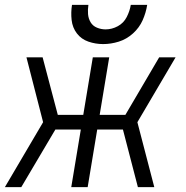

<svg xmlns="http://www.w3.org/2000/svg" viewBox="-21 -764 761 784"><path d="M-1 0H66L205 -235H309L270 0H337L376 -235H481L542 0H609L540 -265L696 -530H629L491 -295H386L425 -530H358L319 -295H215L153 -530H87L155 -265ZM400 -584Q432 -584 464 -594Q496 -604 522 -627.5Q548 -651 561.5 -681.5Q575 -712 580 -744H513Q509 -719 496.5 -694.5Q484 -670 460 -657Q436 -644 410 -644Q392 -644 375 -651Q358 -658 349 -673Q340 -688 338.5 -706.5Q337 -725 340 -744H273Q268 -713 271.5 -682Q275 -651 293 -627.5Q311 -604 340 -594Q369 -584 400 -584Z"/></svg>

Font: Iosevka Sparkle Light Oblique
Style: Regular
Weight: 300
Italic angle: -9°
Designer: Belleve Invis
Foundry: Belleve Invis
Version: Version 4.5.0; ttfautohint (v1.8.3)